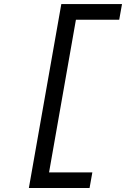

<svg xmlns="http://www.w3.org/2000/svg" viewBox="-20 -818 626 942"><path d="M121.6 104.5 280.8 -797.9H578.6L564.9 -721.2H352.5L220.7 27.8H433.1L419.4 104.5Z"/></svg>

Font: Cascadia Mono PL SemiLight
Style: Italic
Weight: 350
Italic angle: -10°
Monospace: yes
Designer: Aaron Bell
Foundry: Saja Typeworks
Version: Version 2404.023; ttfautohint (v1.8.4)